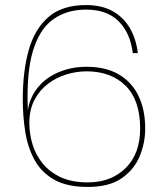

<svg xmlns="http://www.w3.org/2000/svg" viewBox="-20 -732 654 759"><path d="M525 -522H505Q495 -602 449 -648Q403 -694 320 -694Q244 -694 190 -655.5Q136 -617 110 -530Q84 -443 90 -297Q99 -350 131.5 -388.5Q164 -427 214 -447.5Q264 -468 322 -468Q397 -468 448.5 -438.5Q500 -409 527 -354Q554 -299 554 -224Q554 -167 532 -114Q510 -61 460.5 -27Q411 7 327 7Q245 7 194.5 -21.5Q144 -50 117 -99Q90 -148 80 -210Q70 -272 70 -339Q70 -452 94 -535.5Q118 -619 172.5 -665.5Q227 -712 320 -712Q382 -712 425 -688Q468 -664 493 -621.5Q518 -579 525 -522ZM322 -450Q283 -450 243 -438Q203 -426 169.5 -400.5Q136 -375 116 -336.5Q96 -298 96 -245Q96 -203 108.5 -161.5Q121 -120 148.5 -86Q176 -52 220 -31.5Q264 -11 327 -11Q419 -11 476.5 -67.5Q534 -124 534 -224Q534 -336 476.5 -393Q419 -450 322 -450Z"/></svg>

Font: Poppins Variable
Style: Regular
Weight: 100
Designer: Jonny Pinhorn
Foundry: Indian Type Foundry
Version: Version 6.000